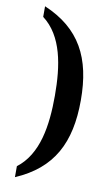

<svg xmlns="http://www.w3.org/2000/svg" viewBox="-99 -815 564 998"><g transform="rotate(10 183.5 -316.0)"><path d="M55 135C248 52 323 -93 323 -318C323 -541 248 -685 55 -767V-711C163 -629 186 -476 186 -318C186 -159 163 -5 55 77Z"/></g></svg>

Font: Noto Serif Bengali Condensed
Style: Bold
Weight: 700
Width: 3
Designer: Juan Bruce, Universal Thirst, Indian Type Foundry and the Monotype Design Team.
Foundry: Monotype Imaging Inc.
Version: Version 2.003